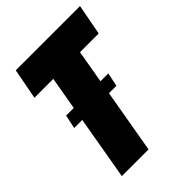

<svg xmlns="http://www.w3.org/2000/svg" viewBox="-207 -811 911 911"><g transform="rotate(-45 248.5 -355.5)"><path d="M66.4 0H245.6L301.3 -321.3H351.1L365.7 -390.1H313L341.8 -556.2H467.3L496.6 -710.9H65.4L36.1 -556.2H162.6L133.8 -390.1H82.5L67.9 -321.3H122.1Z"/></g></svg>

Font: Roboto Flex Super Cond Black
Style: Italic
Weight: 900
Width: 3
Italic angle: -10°
Designer: Berlow after Robertson
Foundry: Google
Version: Version 3.200;Glyphs 3.3 (3311)